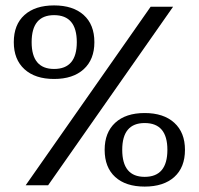

<svg xmlns="http://www.w3.org/2000/svg" viewBox="-20 -685 735 710"><path d="M180 -393Q110 -393 70.5 -429Q31 -465 31 -529Q31 -594 70.5 -629.5Q110 -665 180 -665Q250 -665 289.5 -629.5Q329 -594 329 -529Q329 -465 289.5 -429Q250 -393 180 -393ZM75 0 537 -660H620L158 0ZM180 -430Q264 -430 264 -529Q264 -629 180 -629Q97 -629 97 -529Q97 -430 180 -430ZM515 5Q445 5 406 -30.5Q367 -66 367 -131Q367 -195 406 -231Q445 -267 515 -267Q585 -267 624.5 -231Q664 -195 664 -131Q664 -66 624.5 -30.5Q585 5 515 5ZM515 -31Q599 -31 599 -131Q599 -230 515 -230Q432 -230 432 -131Q432 -31 515 -31Z"/></svg>

Font: El Messiri Medium
Style: Regular
Weight: 500
Designer: Mohamed Gaber
Foundry: Kief Type Foundry
Version: Version 2.020; ttfautohint (v1.8.3)